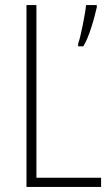

<svg xmlns="http://www.w3.org/2000/svg" viewBox="-20 -734 436 754"><path d="M84 0H377V-36H123V-714H84ZM360 -705V-714H318C315 -681 296 -585 287 -563V-552H307C330 -587 351 -665 360 -705Z"/></svg>

Font: Noto Sans Gujarati Condensed ExtraLight
Style: Regular
Weight: 200
Width: 3
Designer: Jelle Bosma - Monotype Design Team, Universal Thirst
Foundry: Monotype Imaging Inc.
Version: Version 2.106